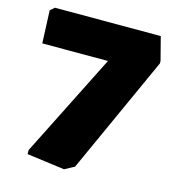

<svg xmlns="http://www.w3.org/2000/svg" viewBox="-113 -836 875 957"><g transform="rotate(15 325.0 -357.0)"><path d="M304.5 26 109.5 0V-21L376.5 -552H37.5L30.5 -721L52.5 -740H598.5L629.5 -620V-607L354.5 -1Z"/></g></svg>

Font: Plata Sans Black
Style: Regular
Weight: 900
Designer: Pablo Impallari, Andres Torresi, & Cristiano Sobral
Foundry: Pablo Impallari, Andres Torresi, & Cristiano Sobral
Version: Version 1.00;December 28, 2019;FontCreator 12.0.0.2547 64-bi